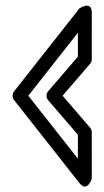

<svg xmlns="http://www.w3.org/2000/svg" viewBox="-20 -775 376 692"><path d="M260.7 -203.1 82.1 -430 260.7 -656.9 260.7 -570.7 153.7 -446.3C145.5 -436.9 146 -422.6 153.7 -413.7L260.7 -289.3ZM266.1 -115.5C294.8 -79 310.8 -131 310.8 -131L310.7 -298.6C310.7 -304.3 308.6 -310.4 304.7 -314.9L205.6 -430L304.7 -545.1C308.4 -549.4 310.7 -555.4 310.7 -561.4L310.8 -729C310.8 -775.5 266.1 -744.5 266.1 -744.5L30.6 -445.5C24.2 -437.3 23.3 -423.8 30.6 -414.5Z"/></svg>

Font: Stormning Aesir
Style: Light
Weight: 400
Designer: Robert Jablonski, Mew Too
Foundry: Cannot Into Space Fonts
Version: Version 0.90